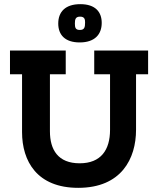

<svg xmlns="http://www.w3.org/2000/svg" viewBox="-20 -893 759 923"><path d="M692 -536V-650H433V-536H509V-269C509 -172 465 -108 363 -108C259 -108 220 -173 220 -262V-536H296V-650H28V-536H86V-258C86 -118 158 10 356 10C564 10 634 -131 634 -269V-536ZM469 -783C469 -835 439 -873 366 -873C294 -873 260 -836 260 -780C260 -725 293 -689 363 -689C436 -689 469 -728 469 -783ZM389 -785C389 -762 386 -749 364 -749C343 -749 340 -760 340 -780C340 -800 343 -813 365 -813C388 -813 389 -798 389 -785Z"/></svg>

Font: Zilla Slab Bold
Style: Regular
Weight: 700
Designer: Typotheque.com
Foundry: Typotheque type foundry
Version: Version 1.3; 2018